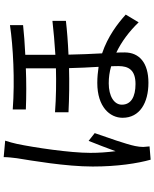

<svg xmlns="http://www.w3.org/2000/svg" viewBox="82 -886 836 1040"><g transform="rotate(-90 500.0 -366.0)"><path d="M169 -764C169 -743 166 -716 163 -693C150 -612 118 -427 118 -282C118 -148 135 -39 155 32L227 26L224 -8C224 -20 226 -39 229 -52C239 -101 275 -202 299 -271L257 -304C241 -264 217 -203 201 -158C195 -207 192 -247 192 -295C192 -406 221 -598 240 -690C244 -708 252 -739 258 -756ZM662 -142C662 -89 642 -50 565 -50C496 -50 453 -74 453 -124C453 -166 499 -195 569 -195C600 -195 630 -191 661 -182C662 -166 662 -152 662 -142ZM907 -500C852 -494 790 -488 723 -484V-647C784 -650 839 -654 884 -659V-730C768 -713 586 -703 427 -715V-644C499 -641 577 -641 650 -644V-481C573 -479 492 -480 412 -486V-413C491 -409 573 -408 651 -410C652 -358 655 -300 658 -250C630 -254 602 -257 571 -257C441 -257 382 -189 382 -120C382 -27 463 20 572 20C679 20 736 -29 736 -109C736 -122 736 -137 735 -154C794 -126 850 -84 899 -33L941 -103C892 -147 823 -200 731 -231C728 -288 725 -352 724 -413C792 -416 855 -421 907 -427Z"/></g></svg>

Font: Noto Sans JP Regular
Style: Regular
Weight: 400
Designer: Ryoko NISHIZUKA (kana & ideographs); Paul D. Hunt (Latin, Greek & Cyrillic); Wenlong ZHANG (bopomofo); Sandoll Communica
Foundry: Adobe Systems Incorporated
Version: Version 1.004;PS 1.004;hotconv 1.0.82;makeotf.lib2.5.63406